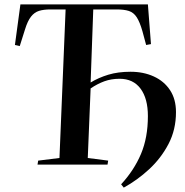

<svg xmlns="http://www.w3.org/2000/svg" viewBox="-20 -750 844 875"><path d="M154 -18 251 -30 279 -707H210Q179 -707 158 -700.5Q137 -694 121.5 -674.5Q106 -655 94 -616L70 -540L48 -545L73 -730H654L668 -549L646 -545L629 -608Q617 -650 603 -671.5Q589 -693 567.5 -700Q546 -707 512 -707H405L393 -374Q429 -396 473.5 -409.5Q518 -423 575 -423Q634 -423 681 -401.5Q728 -380 755 -339Q782 -298 782 -239Q782 -159 748 -94Q714 -29 660 21Q606 71 544 105L532 90Q591 26 622.5 -48.5Q654 -123 654 -221Q654 -301 620.5 -346Q587 -391 525 -391Q487 -391 455.5 -379.5Q424 -368 393 -347L380 -30L473 -18L470 0H151Z"/></svg>

Font: Literata 72pt SemiBold
Style: Italic
Weight: 600
Italic angle: -2°
Designer: Latin by Veronika Burian and Jose Scaglione. Greek by Irene Vlachou. Cyrillic by Vera Evstafieva
Foundry: TypeTogether
Version: Version 3.002